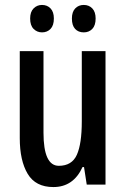

<svg xmlns="http://www.w3.org/2000/svg" viewBox="-20 -747 509 777"><path d="M407 -540V0H331L320 -71H314Q277 10 196 10Q124 10 92 -43.5Q60 -97 60 -188V-540H156V-210Q156 -76 218 -76Q271 -76 291 -120.5Q311 -165 311 -256V-540ZM102 -672Q102 -699 116 -713Q130 -727 150 -727Q171 -727 184.5 -713Q198 -699 198 -672Q198 -644 184.5 -630Q171 -616 150 -616Q130 -616 116 -630Q102 -644 102 -672ZM271 -672Q271 -699 284.5 -713Q298 -727 319 -727Q340 -727 353.5 -713Q367 -699 367 -672Q367 -644 353.5 -630Q340 -616 319 -616Q297 -616 284 -630Q271 -644 271 -672Z"/></svg>

Font: Noto Sans Khmer UI ExtraCondensed Medium
Style: Regular
Weight: 500
Width: 2
Designer: Danh Hong and the Monotype Design Team
Foundry: Monotype Imaging Inc.
Version: Version 2.002; ttfautohint (v1.8.4.7-5d5b)